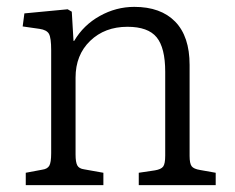

<svg xmlns="http://www.w3.org/2000/svg" viewBox="-20 -539 684 559"><path d="M55 0V-36L103 -45Q118 -47 123.5 -56.5Q129 -66 129 -93V-393Q129 -429 122.5 -440.5Q116 -452 95 -455L46 -462L51 -500L177 -512L189 -505L194 -420H196Q223 -466 270.5 -492.5Q318 -519 371 -519Q448 -519 490 -476Q532 -433 532 -350V-85Q532 -63 538 -55Q544 -47 563 -44L608 -36V0H384V-36L431 -43Q449 -46 455 -54Q461 -62 461 -86V-330Q461 -400 436 -430.5Q411 -461 351 -461Q285 -461 242.5 -420Q200 -379 200 -313V-89Q200 -67 205 -57.5Q210 -48 225 -46L281 -36V0Z"/></svg>

Font: Literata 12pt Light
Style: Regular
Weight: 300
Designer: Latin by Veronika Burian and Jose Scaglione. Greek by Irene Vlachou. Cyrillic by Vera Evstafieva.
Foundry: TypeTogether
Version: Version 3.002